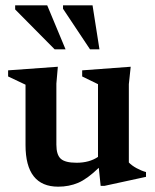

<svg xmlns="http://www.w3.org/2000/svg" viewBox="-20 -690 584 722"><path d="M192 -146Q192 -108 208.5 -93Q225 -78 268 -78Q316 -78 348.5 -100V-373.5L289 -402.5V-425.5L471.5 -439L464.5 -373.5V-79Q475.5 -67.5 493.2 -57.8Q511 -48 529 -43V-25L372.5 9H358.5L351.5 -59Q308 -17 273.8 -2.5Q239.5 12 199 12Q76 12 76 -144.5V-371.5L10.5 -402.5V-425.5L197.5 -439L192 -375.5ZM226.5 -504.5H185.5L37 -654.5V-670H157.5ZM354 -504.5H318.5L217 -657V-670H328Z"/></svg>

Font: Newsreader Text SemiBold
Style: Regular
Weight: 600
Designer: Hugues Gentile
Foundry: Production Type
Version: Version 1.001